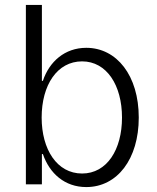

<svg xmlns="http://www.w3.org/2000/svg" viewBox="-20 -748 637 779"><path d="M330 11C456 11 543 -103 543 -271C543 -441 454 -554 330 -554C243 -554 180 -498 154 -420H150V-728H85V0H150V-123H154C181 -44 243 11 330 11ZM149 -271C149 -403 212 -499 313 -499C413 -499 475 -402 475 -271C475 -141 414 -44 313 -44C211 -44 149 -142 149 -271Z"/></svg>

Font: Wafeq Light
Style: Regular
Weight: 300
Designer: Rasmus Andersson & Azza Alameddine
Foundry: Google & TypeTogether
Version: Version 3.000;January 28, 2025;FontCreator 15.0.0.3014 64-bi